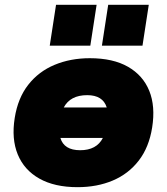

<svg xmlns="http://www.w3.org/2000/svg" viewBox="-20 -763 691 795"><path d="M301 12Q206 12 143 -23.5Q80 -59 53.5 -123.5Q27 -188 41 -275Q54 -357 97 -412Q140 -467 206 -494.5Q272 -522 352 -522Q448 -522 510 -486.5Q572 -451 598 -387Q624 -323 610 -235Q597 -153 554.5 -98Q512 -43 447 -15.5Q382 12 301 12ZM341 -369Q271 -369 244 -318H422Q406 -369 341 -369ZM312 -141Q380 -141 406 -192H230Q245 -141 312 -141ZM402 -574 428 -743H596L570 -574ZM186 -574 212 -743H380L354 -574Z"/></svg>

Font: Mulish ExtraBlack
Style: Italic
Weight: 1000
Italic angle: -9°
Designer: Vernon Adams
Foundry: Vernon Adams
Version: Version 3.603; ttfautohint (v1.8.3)